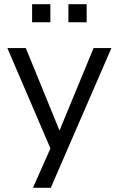

<svg xmlns="http://www.w3.org/2000/svg" viewBox="-20 -715 564 915"><path d="M137 180 228 -25V10L15 -486H103L277 -60H250L426 -486H511L222 180ZM306 -609V-695H393V-609ZM133 -609V-695H220V-609Z"/></svg>

Font: NunitoSans1
Style: Book
Weight: 400
Designer: Vernon Adams
Foundry: Vernon Adams
Version: Version 3.101;gftools[0.9.27]